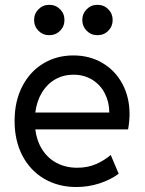

<svg xmlns="http://www.w3.org/2000/svg" viewBox="-20 -750 588 778"><path d="M39.1 -259.8Q39.1 -339.4 70.1 -399.7Q101.1 -460 155.3 -492.7Q209.5 -525.4 277.3 -525.4Q343.3 -525.4 395 -494.9Q446.8 -464.4 475.8 -410.4Q504.9 -356.4 504.9 -288.1Q504.9 -257.8 499 -225.6H123Q128.9 -178.7 151.4 -143.6Q173.8 -108.4 210.2 -89.4Q246.6 -70.3 293 -70.3Q335.4 -70.3 369.4 -85.2Q403.3 -100.1 428.7 -122.1L460.9 -45.9Q428.7 -22 383.8 -7.1Q338.9 7.8 289.1 7.8Q216.8 7.8 159.9 -25.1Q103 -58.1 71 -118.9Q39.1 -179.7 39.1 -259.8ZM422.9 -293.9Q422.9 -335.9 405 -371.1Q387.2 -406.2 354 -426.8Q320.8 -447.3 277.3 -447.3Q236.8 -447.3 203.9 -428.5Q170.9 -409.7 149.9 -375Q128.9 -340.3 123 -293.9ZM313.5 -668.9Q313.5 -694.8 331.3 -712.6Q349.1 -730.5 375 -730.5Q400.9 -730.5 418.7 -712.6Q436.5 -694.8 436.5 -668.9Q436.5 -643.1 418.7 -625.2Q400.9 -607.4 375 -607.4Q349.1 -607.4 331.3 -625.2Q313.5 -643.1 313.5 -668.9ZM118.2 -668.9Q118.2 -694.8 136 -712.6Q153.8 -730.5 179.7 -730.5Q205.6 -730.5 223.4 -712.6Q241.2 -694.8 241.2 -668.9Q241.2 -643.1 223.4 -625.2Q205.6 -607.4 179.7 -607.4Q153.8 -607.4 136 -625.2Q118.2 -643.1 118.2 -668.9Z"/></svg>

Font: Reddit Sans Fudge
Style: Regular
Weight: 400
Designer: Stephen Hutchings
Foundry: Reddit
Version: Version 1.011